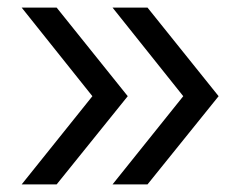

<svg xmlns="http://www.w3.org/2000/svg" viewBox="-20 -653 640 505"><path d="M276 -168 462 -400 276 -633H368L555 -400L368 -168ZM37 -168 223 -400 37 -633H129L316 -400L129 -168Z"/></svg>

Font: Victor Mono
Style: Regular
Weight: 400
Monospace: yes
Designer: Rune Bjørnerås
Version: Version 1.561;gftools[0.9.30]